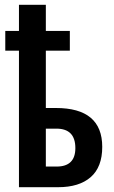

<svg xmlns="http://www.w3.org/2000/svg" viewBox="-20 -780 476 800"><path d="M171 -760V-651H271V-569H171V-330H213Q406 -330 406 -168Q406 -84 358 -42Q310 0 222 0H59V-569H2V-651H59V-760ZM215 -244H171V-86H216Q294 -86 294 -163Q294 -244 215 -244Z"/></svg>

Font: Noto Sans ExtraCondensed SemiBold
Style: Regular
Weight: 600
Width: 2
Designer: Monotype Design Team
Foundry: Monotype Imaging Inc.
Version: Version 2.013; ttfautohint (v1.8.4.7-5d5b)